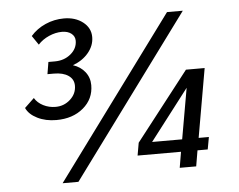

<svg xmlns="http://www.w3.org/2000/svg" viewBox="-52 -773 1071 859"><g transform="rotate(-5 483.5 -344.0)"><path d="M57 -327 100 -368Q113 -346 138.5 -333Q164 -320 194 -320Q232 -320 260 -345.5Q288 -371 288 -407Q288 -436 264 -452.5Q240 -469 199 -469H170L179 -523H208Q250 -523 279.5 -547.5Q309 -572 309 -607Q309 -627 293 -639.5Q277 -652 251 -652Q222 -652 192.5 -639Q163 -626 143 -604L115 -645Q142 -676 181.5 -693.5Q221 -711 265 -711Q316 -711 350 -684.5Q384 -658 384 -617Q384 -579 357.5 -547Q331 -515 287 -499Q321 -488 341 -462.5Q361 -437 361 -403Q361 -341 313.5 -301Q266 -261 192 -261Q144 -261 107 -279.5Q70 -298 57 -327ZM727 -699H798L266 23H195ZM735 -71H540L550 -128L789 -435H873L819 -126H865L855 -71H809L797 0H723ZM745 -126 785 -354 610 -126Z"/></g></svg>

Font: Sarabun
Style: Italic
Weight: 400
Italic angle: -10°
Designer: Suppakit Chalermlarp | Katatrad Co.,Ltd.
Foundry: Cadson Demak Co.,Ltd.
Version: Version 1.000; ttfautohint (v1.6)